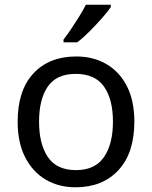

<svg xmlns="http://www.w3.org/2000/svg" viewBox="-20 -786 645 816"><path d="M551 -269Q551 -136 483.5 -63Q416 10 301 10Q230 10 174.5 -22.5Q119 -55 87 -117.5Q55 -180 55 -269Q55 -402 122 -474Q189 -546 304 -546Q377 -546 432.5 -513.5Q488 -481 519.5 -419.5Q551 -358 551 -269ZM146 -269Q146 -174 183.5 -118.5Q221 -63 303 -63Q384 -63 422 -118.5Q460 -174 460 -269Q460 -364 422 -418Q384 -472 302 -472Q220 -472 183 -418Q146 -364 146 -269ZM451 -756Q439 -738 414 -709.5Q389 -681 360.5 -652.5Q332 -624 308 -606H250V-618Q265 -637 282.5 -663Q300 -689 317 -716.5Q334 -744 345 -766H451Z"/></svg>

Font: Noto Sans Nabataean
Style: Regular
Weight: 400
Designer: Monotype Design Team
Foundry: Monotype Imaging Inc.
Version: Version 2.001; ttfautohint (v1.8.4.7-5d5b)